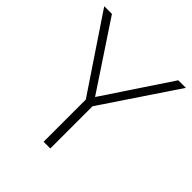

<svg xmlns="http://www.w3.org/2000/svg" viewBox="-180 -785 911 911"><g transform="rotate(45 275.5 -329.0)"><path d="M275.4 -322.8 53.2 -658.2H1.5L252.9 -283.2V0H297.9V-283.2L549.3 -658.2H498.5Z"/></g></svg>

Font: Estedad ExtraLight
Style: Regular
Weight: 200
Designer: Amin Abedi
Version: Version 7.3